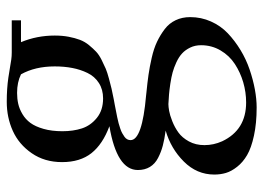

<svg xmlns="http://www.w3.org/2000/svg" viewBox="-128 -366 795 580"><g transform="rotate(-90 270.0 -76.5)"><path d="M32.2 172.9Q32.2 120.1 71.5 80.8Q110.8 41.5 165 25.9Q139.2 22.5 119.6 17.3Q100.1 12.2 82.3 2.9Q64.5 -6.3 55.2 -21.7Q45.9 -37.1 45.9 -58.1Q45.9 -121.6 178.2 -144Q124 -164.1 96.9 -198.2Q69.8 -232.4 69.8 -287.1Q69.8 -339.8 96.7 -378.7Q123.5 -417.5 164.1 -435.8Q204.6 -454.1 252 -454.1Q292 -454.1 325.2 -449.2Q338.4 -447.3 354 -444.6Q369.6 -441.9 379.9 -440.4Q390.1 -439 400.9 -439H498V-411.1H432.1Q452.1 -363.3 452.1 -309.1Q452.1 -286.6 448.5 -267.3Q444.8 -248 439.2 -233.2Q433.6 -218.3 423.1 -205.6Q412.6 -192.9 403.3 -184.1Q394 -175.3 378.4 -167.5Q362.8 -159.7 351.8 -155Q340.8 -150.4 321.8 -145.3Q302.7 -140.1 291.5 -137.5Q280.3 -134.8 259.8 -130.9Q253.9 -129.9 242.4 -127.7Q231 -125.5 223.6 -124Q216.3 -122.6 205.3 -120.4Q194.3 -118.2 187.3 -116.2Q180.2 -114.3 171.4 -111.3Q162.6 -108.4 157 -105.2Q151.4 -102.1 146.2 -98.4Q141.1 -94.7 138.7 -90.1Q136.2 -85.4 136.2 -80.1Q136.2 -44.9 271 -33.2Q276.9 -32.7 279.8 -32.2Q309.6 -29.3 333.5 -25.9Q357.4 -22.5 385.3 -16.1Q413.1 -9.8 433.6 0Q454.1 9.8 471.7 23.2Q489.3 36.6 498.5 56.2Q507.8 75.7 507.8 100.1Q507.8 133.3 494.6 162.8Q481.4 192.4 459 213.6Q436.5 234.9 408.4 252Q380.4 269 349.6 279.5Q318.8 290 289.6 295.4Q260.3 300.8 234.9 300.8Q187 300.8 149.9 292.7Q112.8 284.7 91.1 272Q69.3 259.3 55.7 241.9Q42 224.6 37.1 208Q32.2 191.4 32.2 172.9ZM121.1 143.1Q121.1 170.9 132.8 196.8Q167 269 250 269Q280.8 269 310.8 260.3Q340.8 251.5 366.2 234.9Q391.6 218.3 407.2 191.7Q422.9 165 422.9 132.8Q422.9 114.7 415.8 100.1Q408.7 85.4 398.2 75.7Q387.7 65.9 371.3 58.3Q355 50.8 340.6 46.9Q326.2 43 306.4 40Q286.6 37.1 274.2 36.1Q261.7 35.2 245.1 34.2Q237.3 34.2 224.6 36.4Q211.9 38.6 193.4 45.9Q174.8 53.2 159.2 64.5Q143.6 75.7 132.3 96.2Q121.1 116.7 121.1 143.1ZM163.1 -286.1Q163.1 -253.4 171.6 -227.1Q180.2 -200.7 203.4 -181.9Q226.6 -163.1 262.2 -163.1Q289.1 -163.1 308.8 -175.8Q328.6 -188.5 339.1 -210.2Q349.6 -231.9 354.2 -256.3Q358.9 -280.8 358.9 -309.1Q358.9 -368.2 335 -411.1Q311 -422.9 278.8 -422.9Q261.2 -422.9 245.8 -419.4Q230.5 -416 214.8 -406.7Q199.2 -397.5 188.2 -382.6Q177.2 -367.7 170.2 -343Q163.1 -318.4 163.1 -286.1Z"/></g></svg>

Font: Dehuti
Style: Bold
Weight: 700
Version: Version 1.2